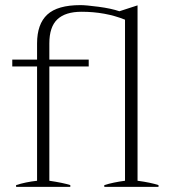

<svg xmlns="http://www.w3.org/2000/svg" viewBox="-20 -731 676 751"><path d="M43 -7Q80 -19 125 -24V-471H28V-498H125V-561Q125 -637 165 -674Q205 -711 295 -711Q316 -711 365.5 -704.5Q415 -698 447 -687L518 -710V-24Q570 -17 600 -7V0H388V-7Q423 -18 469 -24V-654Q392 -685 299 -685Q236 -685 204.5 -655.5Q173 -626 173 -561V-498H327V-471H173V-24Q227 -16 255 -7V0H43Z"/></svg>

Font: Trirong ExtraLight
Style: Regular
Weight: 275
Designer: Katatrad Team
Foundry: CadsonDemak
Version: Version 1.001